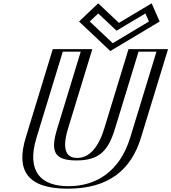

<svg xmlns="http://www.w3.org/2000/svg" viewBox="-20 -1121 1032 1156"><path d="M966.7 -825 804.1 -293C741.7 -89 597.9 15 387.9 15C177.9 15 97.7 -89 160.1 -293L322.7 -825H510.7L364.9 -348C322.7 -210 352.5 -170 444.5 -170C536.5 -170 590.7 -210 632.9 -348L778.7 -825ZM919.2 -990 879 -1081 691.8 -969 573 -1081 477.2 -990 648.6 -828ZM947.1 -810 789.1 -293C729.1 -96.8 596 0 392.5 0C189 0 115.1 -96.8 175.1 -293L333.1 -810H491.1L349.9 -348C306.5 -205.9 339.2 -155 439.9 -155C540.5 -155 604.5 -205.9 647.9 -348L789.1 -810ZM899.1 -993.1 654.3 -846.6 499.2 -993.1 569.7 -1060.1 686.1 -950.4 869.5 -1060.1ZM947.1 -810H789.1L647.9 -348C604.5 -205.9 540.5 -155 439.9 -155C339.2 -155 306.5 -205.9 349.9 -348L491.1 -810H333.1L175.1 -293C115.1 -96.8 189 0 392.5 0C596 0 729.1 -96.8 789.1 -293ZM899.1 -993.1 869.5 -1060.1 686.1 -950.4 569.7 -1060.1 499.2 -993.1 654.3 -846.6ZM966.7 -825H778.7L632.9 -348C590.8 -210.2 536.1 -170 444.5 -170C352.8 -170 322.8 -210.2 364.9 -348L510.7 -825H322.7L160.1 -293C97.7 -89.1 178 15 387.9 15C597.8 15 741.7 -89.1 804.1 -293ZM919.2 -990 648.6 -828 477.2 -990 573 -1081 691.8 -969 879 -1081ZM922.1 -810 764.1 -293C700.8 -85.9 556.6 0 392.5 0C228.4 0 136.8 -85.9 200.1 -293L358.1 -810H466.1L324.9 -348C284.4 -215.4 299.5 -155 439.9 -155C580.3 -155 632.4 -215.4 672.9 -348L814.1 -810ZM876.9 -991.6 658.7 -860.9 520.4 -991.6 571.4 -1040.1 681.7 -936.1 855.5 -1040.1ZM991.7 -825H753.7L607.9 -348C562.8 -200.5 495.4 -170 444.5 -170C393.5 -170 344.8 -200.5 389.9 -348L535.7 -825H297.7L135.1 -293C76 -99.9 139 15 387.9 15C636.9 15 770 -99.9 829.1 -293ZM941.3 -991.5 893 -1101 696.1 -983.3 571.3 -1101 456 -991.5 644.3 -813.7Z"/></svg>

Font: Hussar Outliner
Style: Obl
Weight: 700
Foundry: Cannot Into Space Fonts
Version: Version 0.92